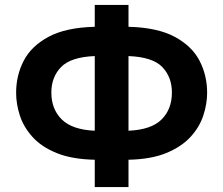

<svg xmlns="http://www.w3.org/2000/svg" viewBox="-20 -744 900 774"><path d="M498 -724V-636Q615 -633 684.5 -595.5Q754 -558 784.5 -499Q815 -440 815 -370Q815 -325 799.5 -278Q784 -231 747.5 -191.5Q711 -152 650 -127Q589 -102 498 -100V10H362V-100Q270 -102 208.5 -127Q147 -152 111 -192Q75 -232 60 -278.5Q45 -325 45 -370Q45 -440 75.5 -499Q106 -558 175.5 -595.5Q245 -633 362 -636V-724ZM362 -518Q265 -514 226 -473.5Q187 -433 187 -371Q187 -304 229 -262.5Q271 -221 362 -217ZM498 -217Q590 -221 631.5 -262.5Q673 -304 673 -371Q673 -433 634.5 -473.5Q596 -514 498 -518Z"/></svg>

Font: RS Noto Sans
Style: Bold
Weight: 700
Designer: Monotype Design Team
Foundry: Monotype Imaging Inc.
Version: Version 3.10